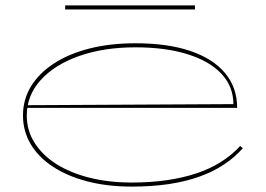

<svg xmlns="http://www.w3.org/2000/svg" viewBox="-20 -675 983 710"><path d="M481 -515Q600 -515 684 -486.5Q768 -458 812.5 -404.5Q857 -351 857 -276H79V-286L843 -290Q843 -355 799 -402Q755 -449 673.5 -474.5Q592 -500 481 -500Q364 -500 273 -468Q182 -436 130.5 -379Q79 -322 79 -248Q79 -193 107.5 -147.5Q136 -102 187.5 -69Q239 -36 310.5 -18Q382 0 467 0Q536 0 595.5 -8.5Q655 -17 705 -33.5Q755 -50 796 -75.5Q837 -101 868 -135L878 -127Q847 -92 806.5 -65.5Q766 -39 715 -21Q664 -3 602.5 6Q541 15 467 15Q376 15 302 -4.5Q228 -24 175 -59Q122 -94 93.5 -142Q65 -190 65 -248Q65 -307 94.5 -355.5Q124 -404 179 -440Q234 -476 310.5 -495.5Q387 -515 481 -515ZM221 -640V-655H701V-640Z"/></svg>

Font: Kalnia Expanded Thin
Style: Regular
Weight: 250
Width: 7
Designer: Frida Medrano
Foundry: Frida Medrano
Version: Version 1.105